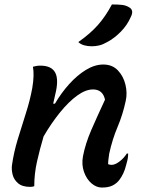

<svg xmlns="http://www.w3.org/2000/svg" viewBox="-20 -834 640 863"><path d="M128 -534Q136 -536 143.5 -537.5Q151 -539 161 -539Q212 -539 228.5 -507Q245 -475 228 -408Q224 -389 219 -368H227Q255 -416 291 -456Q327 -496 366.5 -520Q406 -544 444 -544Q485 -544 510 -517.5Q535 -491 544 -453Q553 -415 545 -380Q532 -319 508.5 -263.5Q485 -208 471 -144Q469 -130 467.5 -118.5Q466 -107 466 -96Q474 -93 482 -93Q497 -93 517 -108Q537 -123 550 -144H556Q556 -134 554.5 -123.5Q553 -113 548 -96Q542 -71 534 -54.5Q526 -38 517 -26Q504 -9 485.5 0Q467 9 438 9Q413 9 391 -10Q369 -29 357.5 -61.5Q346 -94 353 -132Q364 -189 390.5 -250Q417 -311 452 -386Q442 -432 398 -432Q365 -432 327 -404.5Q289 -377 250 -329Q211 -281 176 -221Q159 -164 146.5 -108.5Q134 -53 134 3Q125 6 116 6Q80 6 61 -10.5Q42 -27 36.5 -50Q31 -73 34 -93Q42 -149 59.5 -207Q77 -265 96 -324Q115 -383 125 -438Q135 -496 128 -534ZM483 -814Q510 -814 528 -812Q546 -810 559 -802Q584 -789 568 -758Q552 -721 523 -691.5Q494 -662 462 -645Q443 -634 426.5 -630Q410 -626 392 -626Q374 -626 358 -630.5Q342 -635 332 -645Q385 -682 420 -721.5Q455 -761 483 -814Z"/></svg>

Font: Recursive Sn Csl St Med
Style: Italic
Weight: 500
Italic angle: -15°
Version: Version 1.079;hotconv 1.0.112;makeotfexe 2.5.65598; ttfautoh